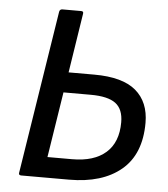

<svg xmlns="http://www.w3.org/2000/svg" viewBox="-49 -700 651 744"><g transform="rotate(5 276.5 -327.5)"><path d="M61 0Q50 0 52 -10L152 -645Q154 -655 164 -655H237Q247 -655 245 -645L209 -414H309Q419 -414 471 -370Q523 -326 523 -245Q523 -123 449.5 -61.5Q376 0 247 0ZM156 -80H252Q337 -80 383 -120.5Q429 -161 429 -239Q429 -290 399 -312.5Q369 -335 302 -335H196Z"/></g></svg>

Font: Sofia Sans Medium
Style: Italic
Weight: 500
Italic angle: -9°
Version: Version 4.101